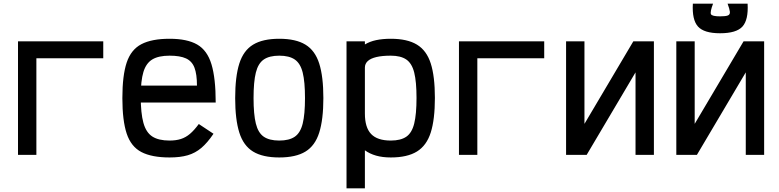

<svg xmlns="http://www.w3.org/2000/svg" viewBox="-20 -843 4240 1045"><path d="M78 0V-618H542V-526H105L178 -599V0Z M903 14Q806 14 749.5 -15.5Q693 -45 669.5 -116Q646 -187 646 -309Q646 -432 669.5 -502.5Q693 -573 749.5 -602.5Q806 -632 903 -632Q999 -632 1053.5 -600.5Q1108 -569 1131 -493Q1154 -417 1154 -285H675V-377H1052Q1052 -439 1038.5 -474.5Q1025 -510 992.5 -525Q960 -540 903 -540Q843 -540 809 -519.5Q775 -499 760.5 -451Q746 -403 746 -318Q746 -227 760.5 -174.5Q775 -122 809 -100Q843 -78 903 -78Q938 -78 964.5 -86.5Q991 -95 1014 -114.5Q1037 -134 1062 -168L1142 -115Q1109 -66 1076 -38Q1043 -10 1002 2Q961 14 903 14Z M1500 14Q1410 14 1357.5 -18Q1305 -50 1282.5 -121.5Q1260 -193 1260 -309Q1260 -426 1282.5 -497Q1305 -568 1357.5 -600Q1410 -632 1500 -632Q1590 -632 1642.5 -600Q1695 -568 1717.5 -497Q1740 -426 1740 -309Q1740 -193 1717.5 -121.5Q1695 -50 1642.5 -18Q1590 14 1500 14ZM1500 -78Q1554 -78 1584.5 -99Q1615 -120 1627.5 -170.5Q1640 -221 1640 -309Q1640 -398 1627.5 -448Q1615 -498 1584.5 -519Q1554 -540 1500 -540Q1446 -540 1415.5 -519Q1385 -498 1372.5 -448Q1360 -398 1360 -309Q1360 -221 1372.5 -170.5Q1385 -120 1415.5 -99Q1446 -78 1500 -78Z M1866 182V-618H1966V-601Q1992 -617 2027 -624.5Q2062 -632 2107 -632Q2197 -632 2249.5 -600Q2302 -568 2324.5 -497.5Q2347 -427 2347 -310Q2347 -193 2324.5 -122Q2302 -51 2249.5 -18.5Q2197 14 2107 14Q2062 14 2027 4Q1992 -6 1966 -25V182ZM2107 -78Q2161 -78 2191.5 -99Q2222 -120 2234.5 -171Q2247 -222 2247 -310Q2247 -398 2234.5 -448Q2222 -498 2191.5 -519Q2161 -540 2107 -540Q2060 -540 2028.5 -532.5Q1997 -525 1981.5 -510.5Q1966 -496 1966 -475V-225Q1966 -149 2000 -113.5Q2034 -78 2107 -78Z M2478 0V-618H2942V-526H2505L2578 -599V0Z M3061 0V-618H3161V0H3061L3427 -618H3539V0H3439V-618H3539L3173 0Z M3661 0V-618H3761V0H3661L4027 -618H4139V0H4039V-618H4139L3773 0ZM3899 -662Q3812 -662 3779 -698.5Q3746 -735 3751 -823H3861Q3844 -778 3849.5 -766Q3855 -754 3899 -754Q3930 -754 3942 -759Q3954 -764 3952.5 -779Q3951 -794 3940 -823H4049Q4054 -735 4021 -698.5Q3988 -662 3899 -662Z"/></svg>

Font: Victor Mono Thin
Style: Regular
Weight: 100
Monospace: yes
Designer: Rune Bjørnerås
Version: Version 1.561;gftools[0.9.30]